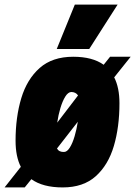

<svg xmlns="http://www.w3.org/2000/svg" viewBox="-56 -809 591 839"><path d="M218 10Q131 10 81 -26L52 10H-36L35 -80Q12 -125 12 -194Q12 -297 37 -380Q62 -463 117.5 -512Q173 -561 264 -561Q348 -561 397 -526L425 -561H515L443 -471Q466 -426 466 -358Q466 -254 441.5 -171Q417 -88 362.5 -39Q308 10 218 10ZM255 -407Q241 -406 229 -386.5Q217 -367 208 -337Q199 -307 194 -273L285 -392Q275 -407 255 -407ZM224 -145Q237 -145 249 -164Q261 -183 270 -213.5Q279 -244 284 -277L193 -160Q202 -144 224 -145ZM192 -595 271 -789H458L334 -595Z"/></svg>

Font: Georama SemiCondensed Black
Style: Italic
Weight: 900
Width: 4
Italic angle: -9°
Designer: Jean-Baptiste Levee
Foundry: Production Type
Version: Version 1.000